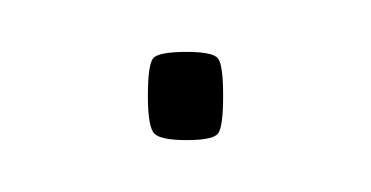

<svg xmlns="http://www.w3.org/2000/svg" viewBox="-20 -54 143 74"><path d="M37 -17Q37 -29 39 -31.5Q41 -34 52 -34Q62 -34 64 -31.5Q66 -29 66 -17Q66 -5 64 -2.5Q62 0 52 0Q42 0 39.5 -2.5Q37 -5 37 -17Z"/></svg>

Font: Georama Condensed Thin
Style: Regular
Weight: 100
Width: 3
Designer: Jean-Baptiste Levee
Foundry: Production Type
Version: Version 1.000